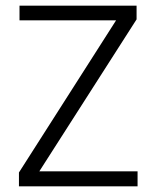

<svg xmlns="http://www.w3.org/2000/svg" viewBox="-20 -659 553 679"><path d="M466.5 -53V0H47V-49L390.5 -587H49V-639H463V-590.5L119 -53Z"/></svg>

Font: Anek Latin Medium Light
Style: Regular
Weight: 300
Version: Version 1.003